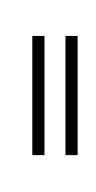

<svg xmlns="http://www.w3.org/2000/svg" viewBox="-20 -982 639 1273"><path d="M414.1 46.4V-743.7H494.6V46.4ZM194.3 46.4V-743.7H274.9V46.4ZM323.2 -592.3ZM323.2 -961.9ZM331.1 -31.7ZM331.1 271Z"/></svg>

Font: Noto Sans Telugu UI
Style: Regular
Weight: 400
Designer: Monotype Design Team
Foundry: Monotype Imaging Inc.
Version: Version 1.05